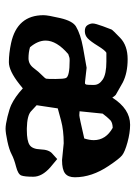

<svg xmlns="http://www.w3.org/2000/svg" viewBox="79 -552 480 679"><g transform="rotate(90 319.5 -212.0)"><path d="M381.3 -334.5Q377.4 -293.5 373 -252.9Q381.3 -252 387.2 -252Q393.6 -252 469.2 -269.5Q475.1 -288.1 475.1 -303.2Q475.1 -345.7 431.6 -370.1Q414.6 -369.6 405.8 -362.8Q393.1 -350.6 381.3 -334.5ZM324.7 -368.7Q364.7 -431.6 420.4 -431.6H421.4Q448.7 -431.6 482.7 -422.4Q516.6 -413.1 528.8 -403.3Q541 -393.6 566.4 -355.5Q606.4 -295.9 606.4 -236.3Q606.4 -212.4 592.8 -201.7Q579.1 -190.9 545.9 -190.9H545.4L486.3 -196.8Q440.4 -196.8 406 -187.5Q371.6 -178.2 362.8 -175.8Q357.4 -137.7 351.6 -101.1Q358.4 -94.2 373.5 -80.8Q388.7 -67.4 433.1 -66.4H439.5Q477.5 -66.4 492.2 -76.2Q506.8 -85.9 507.8 -115.2Q508.8 -144.5 522.5 -156.2L542 -173.8L571.3 -149.4Q604.5 -120.1 604.5 -89.4Q604.5 -58.6 600.1 -46.9Q595.7 -35.2 568.8 -28.3Q542 -21.5 525.4 -12.7Q508.8 -3.9 479 2.4Q449.2 8.8 434.6 8.8Q419.9 8.8 392.1 2Q364.3 -4.9 350.6 -11.2Q322.3 -24.4 292 -52.2Q287.6 -48.8 276.9 -40Q230 -2.9 199.2 -2.9Q168.5 -2.9 131.8 -10.7Q33.2 -32.2 33.2 -125.5Q33.2 -140.6 43.5 -184.6Q53.7 -228.5 73.2 -240.2Q100.1 -256.3 147.5 -265.1L219.2 -277.8L270.5 -272Q273.9 -272 276.4 -272.5L278.8 -277.3Q279.8 -283.7 279.8 -296.9V-304.2Q279.8 -322.3 260.5 -335Q241.2 -347.7 197.3 -347.7H166Q157.2 -342.8 141.6 -317.4Q126 -292 115.2 -281.7Q104.5 -271.5 89.4 -271.5Q74.2 -271.5 68.4 -281Q62.5 -290.5 62.5 -299.6Q62.5 -308.6 72.3 -335.4Q82 -362.3 84 -366.2Q85.9 -370.1 113.3 -396.5Q140.6 -422.9 189 -422.9Q237.3 -422.9 271 -405.8L314.9 -380.9Q319.8 -376.5 324.7 -368.7ZM123 -132.8Q123 -105.5 146.5 -77.6Q164.6 -72.3 185.5 -72.3Q206.5 -72.3 220.2 -90.6Q233.9 -108.9 245.4 -119.9Q256.8 -130.9 257.8 -135Q258.8 -139.2 258.8 -167.7Q258.8 -196.3 255.4 -204.6Q250 -217.8 193.4 -217.8Q185.5 -217.8 182.6 -216.8L170.9 -212.9Q123 -171.9 123 -132.8Z"/></g></svg>

Font: Drukaatie burti
Style: Demi
Weight: 600
Version: Version 0.14